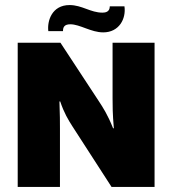

<svg xmlns="http://www.w3.org/2000/svg" viewBox="-20 -739 680 759"><path d="M472 -714H414C414 -692 397 -689 385 -689C338 -689 304 -719 255 -719C185 -719 166 -656 171 -616H229C229 -630 233 -643 258 -643C296 -643 340 -611 388 -611C451 -611 479 -665 472 -714ZM215 -338H218C233 -293 250 -265 266 -240L421 0H591V-570H425V-350C425 -320 425 -291 430 -232H427C405 -287 387 -314 370 -340L219 -570H50V0H217V-230C217 -257 217 -284 215 -338Z"/></svg>

Font: FilmFarsi Display
Style: Regular
Weight: 400
Designer: Borna Izadpanah
Foundry: Borna Izadpanah
Version: Version 1.000;PS 001.000;hotconv 1.0.88;makeotf.lib2.5.64775